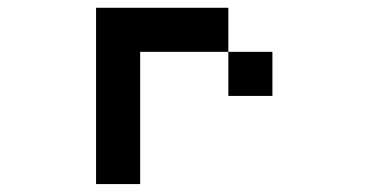

<svg xmlns="http://www.w3.org/2000/svg" viewBox="-20 -464 929 484"><path d="M555.6 -333.3V-222.2H666.7V-333.3ZM555.6 -333.3V-444.4H222.2V0H333.3V-333.3Z"/></svg>

Font: linjaSipiki
Style: Regular
Weight: 500
Foundry: Made with Bits'n'Picas by Kreative Software
Version: Version 1.3